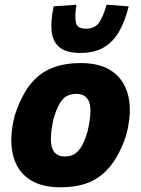

<svg xmlns="http://www.w3.org/2000/svg" viewBox="-20 -785 600 816"><path d="M236 11Q151 11 99.5 -26.5Q48 -64 33.5 -133.5Q19 -203 43 -295Q61 -351 86 -393.5Q111 -436 144.5 -463Q178 -490 222 -503.5Q266 -517 323 -517Q409 -517 460 -479.5Q511 -442 526 -374Q541 -306 517 -213Q499 -156 473.5 -114Q448 -72 415 -44Q382 -16 338 -2.5Q294 11 236 11ZM255 -120Q277 -120 293.5 -128.5Q310 -137 324.5 -159.5Q339 -182 352 -226Q372 -313 359.5 -349.5Q347 -386 305 -386Q285 -386 267.5 -378.5Q250 -371 235.5 -348Q221 -325 208 -282Q189 -196 201 -158Q213 -120 255 -120ZM322 -560Q262 -560 233 -584Q204 -608 199.5 -652Q195 -696 208 -758L305 -765Q297 -715 302.5 -689Q308 -663 346 -663Q383 -663 401 -689Q419 -715 433 -765L527 -758Q512 -697 487 -652.5Q462 -608 422 -584Q382 -560 322 -560Z"/></svg>

Font: Nunito Sans 7pt Condensed Black
Style: Italic
Weight: 900
Width: 3
Italic angle: -9°
Designer: Vernon Adams
Foundry: Vernon Adams
Version: Version 3.101;gftools[0.9.27]